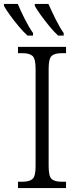

<svg xmlns="http://www.w3.org/2000/svg" viewBox="-52 -951 394 971"><path d="M39 0V-32H63Q96 -32 112 -45.5Q128 -59 128 -110V-603Q128 -655 112 -668.5Q96 -682 63 -682H39V-714H282V-682H259Q225 -682 209.5 -668.5Q194 -655 194 -603V-111Q194 -59 209.5 -45.5Q225 -32 259 -32H282V0ZM242 -771Q222 -789 198.5 -817.5Q175 -846 154.5 -874.5Q134 -903 124 -921V-931H193Q208 -897 229 -854.5Q250 -812 270 -784V-771ZM87 -771Q67 -789 43 -817.5Q19 -846 -1.5 -874.5Q-22 -903 -32 -921V-931H38Q52 -897 73.5 -854.5Q95 -812 115 -784V-771Z"/></svg>

Font: Noto Serif SemiCondensed Light
Style: Regular
Weight: 300
Width: 4
Designer: Monotype Design Team
Foundry: Monotype Imaging Inc.
Version: Version 2.013